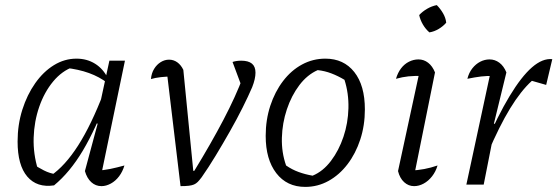

<svg xmlns="http://www.w3.org/2000/svg" viewBox="-20 -724 2186 753"><path d="M192 3Q125 13 87 -31.5Q49 -76 49 -169Q49 -235 67.5 -293.5Q86 -352 118 -397.5Q150 -443 191.5 -468.5Q233 -494 280 -494Q321 -494 353 -474Q385 -454 403 -417L402 -398Q339 -447 236 -458L268 -462Q223 -446 188.5 -404.5Q154 -363 134 -305.5Q114 -248 112 -184Q110 -120 129 -59L107 -82Q130 -67 152.5 -55.5Q175 -44 202 -40L179 -35Q235 -73 286.5 -153.5Q338 -234 387 -362L404 -349Q356 -219 305 -133.5Q254 -48 192 3ZM374 -24 360 -55Q386 -56 412.5 -61.5Q439 -67 468 -75Q461 -51 447 -32.5Q433 -14 414.5 -4Q396 6 378 6Q355 6 338 -9.5Q321 -25 313 -53L363 -239L356 -241L409 -486H470Z M742 -54Q808 -162 856.5 -254.5Q905 -347 934 -425L933 -371L892 -481Q907 -486 926 -486Q954 -486 968 -474.5Q982 -463 982 -439Q982 -415 969 -382Q954 -347 931.5 -302Q909 -257 881.5 -208.5Q854 -160 825.5 -113Q797 -66 771 -29Q762 -17 755.5 -10.5Q749 -4 741 -0.5Q733 3 720.5 4.5Q708 6 688 6L632 -462L659 -424Q633 -424 611 -421.5Q589 -419 572 -414Q574 -437 584.5 -454Q595 -471 610.5 -480.5Q626 -490 643 -490Q661 -490 675.5 -479.5Q690 -469 699 -450L738 -54Z M1177 9Q1105 9 1063.5 -45Q1022 -99 1022 -191Q1022 -254 1040 -309Q1058 -364 1090 -406Q1122 -448 1164.5 -471Q1207 -494 1256 -494Q1328 -494 1369.5 -441.5Q1411 -389 1411 -295Q1411 -232 1393 -177Q1375 -122 1343 -80Q1311 -38 1268.5 -14.5Q1226 9 1177 9ZM1206 -35Q1247 -52 1278 -93Q1309 -134 1327 -187.5Q1345 -241 1346.5 -299.5Q1348 -358 1331 -411Q1306 -426 1280 -436Q1254 -446 1226 -449Q1185 -431 1154 -390Q1123 -349 1105 -295Q1087 -241 1085.5 -183.5Q1084 -126 1102 -75Q1125 -59 1151 -49.5Q1177 -40 1206 -35Z M1602 -24 1588 -55Q1617 -56 1643.5 -61Q1670 -66 1696 -75Q1689 -51 1674.5 -32.5Q1660 -14 1641.5 -4Q1623 6 1604 6Q1582 6 1565 -9.5Q1548 -25 1541 -53L1629 -460L1640 -426Q1605 -427 1581.5 -424.5Q1558 -422 1533 -415Q1540 -439 1553 -456Q1566 -473 1584 -482Q1602 -491 1621 -491Q1642 -491 1659 -478Q1676 -465 1686 -440ZM1693 -704Q1707 -690 1717.5 -672Q1728 -654 1730 -635Q1718 -621 1700.5 -610.5Q1683 -600 1664 -597Q1649 -610 1638.5 -628Q1628 -646 1624 -665Q1637 -679 1655 -689.5Q1673 -700 1693 -704Z M1809 0 1908 -460 1919 -426Q1891 -427 1866.5 -424Q1842 -421 1813 -415Q1819 -439 1832.5 -456Q1846 -473 1863.5 -482Q1881 -491 1900 -491Q1921 -491 1938.5 -478Q1956 -465 1966 -440L1917 -239L1924 -238L1877 0ZM1893 -123 1881 -152Q1932 -270 1978.5 -347Q2025 -424 2066.5 -460Q2108 -496 2146 -492L2122 -391L2066 -407Q2023 -368 1980.5 -298.5Q1938 -229 1893 -123Z"/></svg>

Font: Piazzolla Thin Light
Style: Italic
Weight: 300
Italic angle: -11.3°
Version: Version 2.005